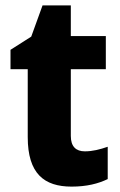

<svg xmlns="http://www.w3.org/2000/svg" viewBox="-20 -683 447 713"><path d="M295 -121C262 -121 243 -139 243 -178V-426H373V-549H243V-663H138L96 -547L19 -498V-426H83V-174C83 -38 144 10 246 10C302 10 345 -1 380 -18V-138C351 -128 324 -121 295 -121Z"/></svg>

Font: Noto Sans Gujarati UI SemiCondensed ExtraBold
Style: Regular
Weight: 800
Width: 4
Designer: Jelle Bosma - Monotype Design Team, Universal Thirst
Foundry: Monotype Imaging Inc.
Version: Version 2.106